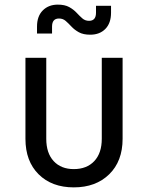

<svg xmlns="http://www.w3.org/2000/svg" viewBox="-20 -800 640 830"><path d="M299 10Q204 10 147 -46.5Q90 -103 90 -200V-550H180V-200Q180 -138 212 -103.5Q244 -69 299 -69Q355 -69 387.5 -103.5Q420 -138 420 -200V-550H510V-200Q510 -103 452 -46.5Q394 10 299 10ZM370 -650Q340 -650 321 -660.5Q302 -671 289 -685Q276 -699 264 -709.5Q252 -720 235 -720Q205 -720 205 -685V-655H140V-685Q140 -730 165 -755Q190 -780 230 -780Q260 -780 279 -769.5Q298 -759 311 -745Q324 -731 336 -720.5Q348 -710 365 -710Q395 -710 395 -745V-775H460V-745Q460 -700 435.5 -675Q411 -650 370 -650Z"/></svg>

Font: NKDuy Mono
Style: Regular
Weight: 400
Monospace: yes
Designer: NKDuy
Foundry: NKDuy
Version: Version 2.251; ttfautohint (v1.8.4.7-5d5b)